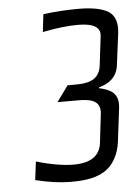

<svg xmlns="http://www.w3.org/2000/svg" viewBox="-50 -698 535 748"><g transform="rotate(-5 217.5 -324.5)"><path d="M338 -344 339 -348C372 -355 409 -378 415 -426L431 -551C436 -592 426 -620 402 -636C378 -651 339 -659 285 -659C237 -659 191 -656 147 -650L139 -581C193 -592 240 -597 278 -597C338 -597 366 -580 362 -546L348 -430C340 -371 290 -366 246 -366H217L172 -304H251C294 -304 344 -300 336 -242L323 -131C317 -81 280 -56 214 -56C175 -56 126 -64 68 -81L59 -9C111 4 158 10 198 10C252 10 304 4 341 -26C365 -45 387 -81 393 -129L409 -259C417 -322 377 -335 338 -344Z"/></g></svg>

Font: Gamestation Condensed
Style: Italic
Weight: 400
Width: 3
Designer: Jonas Hecksher
Foundry: Jonas Hecksher, Playtypeª, e-types AS
Version: Version 1.003